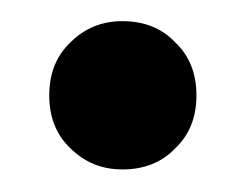

<svg xmlns="http://www.w3.org/2000/svg" viewBox="-20 -375 227 177"><path d="M92.8 -218.8Q64.5 -218.8 44.9 -238.3Q25.4 -256.8 25.4 -287.1Q25.4 -317.4 44.9 -335.9Q64.5 -355.5 92.8 -355.5Q123 -355.5 141.6 -335.9Q161.1 -317.4 161.1 -287.1Q161.1 -256.8 141.6 -238.3Q123 -218.8 92.8 -218.8Z"/></svg>

Font: Kadena Space Grotesk
Style: Regular
Weight: 400
Designer: Florian Karsten
Version: Version 2.000